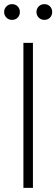

<svg xmlns="http://www.w3.org/2000/svg" viewBox="-30 -907 272 927"><path d="M83 0V-700H129V0ZM28 -811Q12 -811 1 -822Q-10 -833 -10 -849Q-10 -865 1 -876Q12 -887 28 -887Q45 -887 55.5 -876Q66 -865 66 -849Q66 -833 55.5 -822Q45 -811 28 -811ZM184 -811Q168 -811 157 -822Q146 -833 146 -849Q146 -865 157 -876Q168 -887 184 -887Q201 -887 211.5 -876Q222 -865 222 -849Q222 -833 211.5 -822Q201 -811 184 -811Z"/></svg>

Font: Red Hat Display VF
Style: Regular
Weight: 300
Designer: Pentagram, MCKL
Foundry: Pentagram, MCKL
Version: Version 1.023